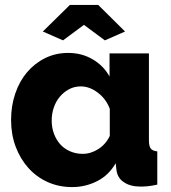

<svg xmlns="http://www.w3.org/2000/svg" viewBox="-20 -750 694 780"><path d="M273 10Q219 10 173.5 -10.5Q128 -31 95 -68Q62 -105 43.5 -154.5Q25 -204 25 -263Q25 -320 42 -370Q59 -420 90 -456.5Q121 -493 163.5 -514Q206 -535 257 -535Q312 -535 356.5 -509Q401 -483 425 -439V-533H585V-180Q585 -156 592.5 -146.5Q600 -137 619 -135V0Q597 5 581 6.5Q565 8 551 8Q509 8 483 -10Q457 -27 453 -60L450 -87Q422 -38 374.5 -14Q327 10 273 10ZM316 -125Q349 -125 379.5 -144.5Q410 -164 426 -198V-308Q411 -348 377.5 -373.5Q344 -399 308 -399Q282 -399 260.5 -387.5Q239 -376 223 -357Q207 -338 198.5 -313Q190 -288 190 -260Q190 -231 199.5 -206Q209 -181 225.5 -163Q242 -145 265.5 -135Q289 -125 316 -125ZM154 -622 264 -730H379L488 -622L406 -586L321 -649L236 -586Z"/></svg>

Font: Oxford Sans
Style: Regular
Weight: 800
Designer: Matt McInerney, Pablo Impallari, Rodrigo Fuenzalida
Foundry: Matt McInerney, Pablo Impallari, Rodrigo Fuenzalida
Version: Version 3.000g; ttfautohint (v1.5) -l 8 -r 28 -G 28 -x 14 -D